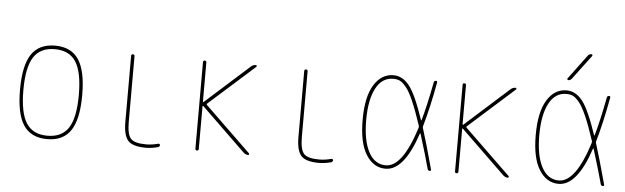

<svg xmlns="http://www.w3.org/2000/svg" viewBox="-48 -923 3596 1105"><g transform="rotate(5 1750.0 -370.0)"><path d="M372.1 -450.2Q334 -509.8 250 -509.8Q166 -509.8 127.9 -450.2Q89.8 -390.6 89.8 -259.8Q89.8 -128.9 127.9 -69.3Q166 -9.8 250 -9.8Q334 -9.8 372.1 -69.3Q410.2 -128.9 410.2 -259.8Q410.2 -390.6 372.1 -450.2ZM386.2 -55.2Q342.8 9.8 250 9.8Q157.2 9.8 113.8 -55.2Q70.3 -120.1 70.3 -260.3Q70.3 -400.4 113.8 -465.3Q157.2 -530.3 250 -530.3Q342.8 -530.3 386.2 -465.3Q429.7 -400.4 429.7 -260.3Q429.7 -120.1 386.2 -55.2Z M820.3 9.8Q745.1 9.8 717.8 -20Q690.4 -49.8 690.4 -129.9V-509.8Q690.4 -519.5 700.2 -519.5Q710 -519.5 710 -509.8V-129.9Q710 -57.6 731.9 -33.7Q753.9 -9.8 820.3 -9.8Q855.5 -9.8 889.6 -19.5Q893.6 -20.5 897 -18.6Q900.4 -16.6 900.4 -12.7Q900.4 -2.9 890.6 0Q854.5 9.8 820.3 9.8Z M1105.5 -9.8V-509.8Q1105.5 -519.5 1115.2 -519.5Q1125 -519.5 1125 -509.8V-283.2Q1125 -282.2 1126.5 -281.2Q1127.9 -280.3 1128.9 -281.2L1383.8 -509.8Q1395.5 -519.5 1410.2 -519.5Q1414.1 -519.5 1415.5 -516.1Q1417 -512.7 1414.1 -509.8L1149.4 -273.4Q1146.5 -270.5 1149.4 -266.6L1415 -9.8Q1417 -7.8 1416 -3.9Q1415 0 1411.1 0Q1398.4 0 1385.7 -9.8L1128.9 -258.8Q1127 -259.8 1125 -257.8V-9.8Q1125 0 1115.2 0Q1105.5 0 1105.5 -9.8Z M1820.3 9.8Q1745.1 9.8 1717.8 -20Q1690.4 -49.8 1690.4 -129.9V-509.8Q1690.4 -519.5 1700.2 -519.5Q1710 -519.5 1710 -509.8V-129.9Q1710 -57.6 1731.9 -33.7Q1753.9 -9.8 1820.3 -9.8Q1855.5 -9.8 1889.6 -19.5Q1893.6 -20.5 1897 -18.6Q1900.4 -16.6 1900.4 -12.7Q1900.4 -2.9 1890.6 0Q1854.5 9.8 1820.3 9.8Z M2205.1 -509.8Q2140.6 -509.8 2105.5 -443.8Q2070.3 -377.9 2070.3 -259.8Q2070.3 -141.6 2105.5 -75.7Q2140.6 -9.8 2205.1 -9.8Q2301.8 -9.8 2375 -242.2Q2376 -248 2375 -252.9Q2346.7 -338.9 2323.2 -392.6Q2299.8 -446.3 2279.3 -470.7Q2258.8 -495.1 2243.2 -502.4Q2227.5 -509.8 2205.1 -509.8ZM2205.1 9.8Q2135.7 9.8 2092.8 -58.1Q2049.8 -126 2049.8 -259.8Q2049.8 -391.6 2092.3 -460.9Q2134.8 -530.3 2205.1 -530.3Q2256.8 -530.3 2295.9 -481.9Q2335 -433.6 2384.8 -286.1Q2384.8 -285.2 2386.2 -285.2Q2387.7 -285.2 2387.7 -286.1Q2412.1 -371.1 2438.5 -508.8Q2440.4 -519.5 2450.2 -519.5Q2460 -519.5 2458 -509.8Q2431.6 -365.2 2399.4 -252.9Q2397.5 -248 2399.4 -243.2Q2424.8 -163.1 2466.8 -8.8Q2468.8 0 2460 0Q2450.2 0 2447.3 -9.8Q2428.7 -80.1 2388.7 -209Q2387.7 -210.9 2385.7 -210.9Q2312.5 9.8 2205.1 9.8Z M2605.5 -9.8V-509.8Q2605.5 -519.5 2615.2 -519.5Q2625 -519.5 2625 -509.8V-283.2Q2625 -282.2 2626.5 -281.2Q2627.9 -280.3 2628.9 -281.2L2883.8 -509.8Q2895.5 -519.5 2910.2 -519.5Q2914.1 -519.5 2915.5 -516.1Q2917 -512.7 2914.1 -509.8L2649.4 -273.4Q2646.5 -270.5 2649.4 -266.6L2915 -9.8Q2917 -7.8 2916 -3.9Q2915 0 2911.1 0Q2898.4 0 2885.7 -9.8L2628.9 -258.8Q2627 -259.8 2625 -257.8V-9.8Q2625 0 2615.2 0Q2605.5 0 2605.5 -9.8Z M3209 -589.8Q3205.1 -589.8 3203.6 -593.3Q3202.1 -596.7 3204.1 -599.6L3308.6 -740.2Q3316.4 -750 3329.1 -750Q3333 -750 3334.5 -746.6Q3335.9 -743.2 3334 -740.2L3228.5 -599.6Q3220.7 -589.8 3209 -589.8ZM3205.1 -509.8Q3140.6 -509.8 3105.5 -443.8Q3070.3 -377.9 3070.3 -259.8Q3070.3 -141.6 3105.5 -75.7Q3140.6 -9.8 3205.1 -9.8Q3301.8 -9.8 3375 -242.2Q3376 -248 3375 -252.9Q3346.7 -338.9 3323.2 -392.6Q3299.8 -446.3 3279.3 -470.7Q3258.8 -495.1 3243.2 -502.4Q3227.5 -509.8 3205.1 -509.8ZM3205.1 9.8Q3135.7 9.8 3092.8 -58.1Q3049.8 -126 3049.8 -259.8Q3049.8 -391.6 3092.3 -460.9Q3134.8 -530.3 3205.1 -530.3Q3256.8 -530.3 3295.9 -481.9Q3335 -433.6 3384.8 -286.1Q3384.8 -285.2 3386.2 -285.2Q3387.7 -285.2 3387.7 -286.1Q3412.1 -371.1 3438.5 -508.8Q3440.4 -519.5 3450.2 -519.5Q3460 -519.5 3458 -509.8Q3431.6 -365.2 3399.4 -252.9Q3397.5 -248 3399.4 -243.2Q3424.8 -163.1 3466.8 -8.8Q3468.8 0 3460 0Q3450.2 0 3447.3 -9.8Q3428.7 -80.1 3388.7 -209Q3387.7 -210.9 3385.7 -210.9Q3312.5 9.8 3205.1 9.8Z"/></g></svg>

Font: Rounded-X Mgen+ 1mn thin
Style: Regular
Weight: 100
Designer: [Source Han Sans]
Ryoko NISHIZUKA  (kana & ideographs); Paul D. Hunt (Latin, Greek & Cyrillic); Wenlong ZHANG  (bopomofo
Version: Version 1.059.20150602